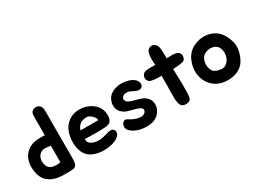

<svg xmlns="http://www.w3.org/2000/svg" viewBox="-44 -1197 2492 1872"><g transform="rotate(-30 1202.0 -261.0)"><path d="M352 -613Q371 -618 385.5 -614.5Q400 -611 410.5 -601Q421 -591 426.5 -576Q432 -561 432 -543Q433 -493 432.5 -465Q432 -437 432 -416V-109Q432 -55 432 -19Q432 17 428.5 39.5Q425 62 416.5 73Q408 84 391 88.5Q374 93 346.5 93Q319 93 278 93Q170 93 107.5 42Q45 -9 41 -120Q39 -168 53 -208Q67 -248 94.5 -276.5Q122 -305 162.5 -320.5Q203 -336 255 -335H310V-514Q310 -530 310 -545.5Q310 -561 313 -574.5Q316 -588 325 -598Q334 -608 352 -613ZM178 -58Q199 -29 254 -26Q265 -25 275 -25.5Q285 -26 293 -28Q302 -29 310 -31V-216Q275 -222 246.5 -223.5Q218 -225 190 -203Q175 -191 167 -172.5Q159 -154 158 -133.5Q157 -113 162 -93Q167 -73 178 -58Z M859 -51Q871 -54 883.5 -55Q896 -56 906.5 -52Q917 -48 924 -38.5Q931 -29 931 -12Q931 0 925 11Q919 22 910 31Q901 40 890 46.5Q879 53 869 57Q840 70 802.5 77Q765 84 725 82Q671 80 621.5 60.5Q572 41 544 -4Q518 -48 513 -102Q508 -156 518 -204Q529 -262 555.5 -298.5Q582 -335 619 -357Q664 -383 720 -384Q776 -385 827 -362Q861 -347 888 -321.5Q915 -296 929 -260Q933 -251 935.5 -238Q938 -225 939 -210.5Q940 -196 939 -182Q938 -168 934 -157Q928 -139 919 -129Q910 -119 896 -114Q882 -109 862.5 -107.5Q843 -106 816 -105Q792 -104 771 -104Q750 -104 728 -104.5Q706 -105 682.5 -105.5Q659 -106 630 -107Q627 -87 635.5 -72.5Q644 -58 659 -48.5Q674 -39 693 -34Q712 -29 730 -28Q764 -26 795 -33.5Q826 -41 859 -51ZM816 -245Q797 -267 776 -277Q760 -284 742.5 -283.5Q725 -283 709 -278Q680 -271 660 -248Q658 -246 653 -238.5Q648 -231 643.5 -223Q639 -215 637 -208Q635 -201 639 -201H835Q834 -215 830 -224.5Q826 -234 816 -245Z M1259 -90Q1240 -102 1216.5 -109Q1193 -116 1168.5 -122Q1144 -128 1121 -135.5Q1098 -143 1079 -157Q1038 -188 1031.5 -233.5Q1025 -279 1051 -325Q1065 -349 1088 -364.5Q1111 -380 1138.5 -388.5Q1166 -397 1195 -398Q1224 -399 1250 -395Q1267 -392 1286 -386.5Q1305 -381 1321.5 -372Q1338 -363 1351.5 -349.5Q1365 -336 1371 -316Q1375 -303 1372.5 -291Q1370 -279 1362.5 -271Q1355 -263 1343.5 -259Q1332 -255 1319 -257Q1304 -260 1291 -266Q1278 -272 1265 -279Q1252 -286 1238.5 -291Q1225 -296 1210 -296Q1187 -297 1172 -288Q1157 -279 1151.5 -266Q1146 -253 1152.5 -238Q1159 -223 1180 -212Q1199 -202 1222 -196Q1245 -190 1267.5 -184Q1290 -178 1311.5 -170Q1333 -162 1350 -148Q1383 -121 1390.5 -85Q1398 -49 1386 -14Q1374 21 1344.5 48Q1315 75 1275 84Q1246 90 1212.5 90Q1179 90 1146.5 83Q1114 76 1084.5 61Q1055 46 1035 23Q1021 7 1020.5 -13.5Q1020 -34 1028.5 -49.5Q1037 -65 1053 -71Q1069 -77 1089 -64Q1105 -53 1127 -42.5Q1149 -32 1171 -26Q1193 -20 1213.5 -20Q1234 -20 1249 -29Q1271 -43 1272 -61.5Q1273 -80 1259 -90Z M1858 -355Q1866 -336 1859.5 -313Q1853 -290 1836 -283Q1827 -279 1812 -276.5Q1797 -274 1779.5 -272Q1762 -270 1745 -269Q1728 -268 1716 -268Q1717 -238 1718 -206.5Q1719 -175 1720 -145Q1721 -115 1721 -87.5Q1721 -60 1720 -38Q1720 -23 1720 -3.5Q1720 16 1717.5 34Q1715 52 1710 65.5Q1705 79 1695 83Q1664 96 1638.5 90.5Q1613 85 1602 69Q1594 56 1590 38.5Q1586 21 1584.5 2.5Q1583 -16 1583.5 -33.5Q1584 -51 1584 -64Q1585 -106 1585.5 -159.5Q1586 -213 1586 -267H1571Q1559 -267 1540.5 -267.5Q1522 -268 1503.5 -270.5Q1485 -273 1469 -277.5Q1453 -282 1446 -291Q1435 -304 1432.5 -319Q1430 -334 1434.5 -347.5Q1439 -361 1449 -371.5Q1459 -382 1472 -385Q1490 -390 1523 -390.5Q1556 -391 1585 -390Q1584 -400 1584 -409.5Q1584 -419 1583 -428Q1582 -440 1582 -458.5Q1582 -477 1584.5 -495.5Q1587 -514 1593 -530.5Q1599 -547 1610 -556Q1625 -568 1640.5 -569.5Q1656 -571 1669.5 -565Q1683 -559 1692.5 -547.5Q1702 -536 1706 -522Q1709 -510 1711 -493.5Q1713 -477 1713.5 -459Q1714 -441 1714 -423Q1714 -405 1714 -390H1724Q1739 -390 1759 -391Q1779 -392 1798.5 -390Q1818 -388 1834 -380.5Q1850 -373 1858 -355Z M2018 -366Q2051 -382 2087 -389Q2123 -396 2158.5 -392Q2194 -388 2227.5 -373Q2261 -358 2289 -331Q2312 -308 2329 -275.5Q2346 -243 2354 -212Q2371 -157 2359 -101Q2347 -45 2318 3Q2304 25 2283.5 42.5Q2263 60 2240 71Q2210 85 2175 90.5Q2140 96 2107 93Q2047 90 2001.5 63Q1956 36 1928.5 -6Q1901 -48 1892.5 -101.5Q1884 -155 1899 -211Q1915 -271 1945.5 -308.5Q1976 -346 2018 -366ZM2048 -232Q2033 -218 2025 -197Q2017 -176 2015 -153.5Q2013 -131 2018.5 -108.5Q2024 -86 2036 -68Q2046 -53 2072 -43Q2098 -33 2126 -31Q2158 -29 2182 -48.5Q2206 -68 2218.5 -97Q2231 -126 2230 -160Q2229 -194 2212 -222Q2200 -242 2178.5 -251.5Q2157 -261 2133.5 -261.5Q2110 -262 2087 -254.5Q2064 -247 2048 -232Z"/></g></svg>

Font: BM JUA 
Style: Regular
Weight: 400
Designer: BONGJIN KIM, JAEHYUN KEUM, JUHEE TAE
Foundry: WOOWA BROTHERS Corporation.
Version: Version 1.000